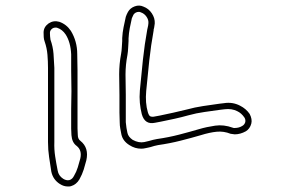

<svg xmlns="http://www.w3.org/2000/svg" viewBox="-20 -714 1040 696"><path d="M492 -175Q469 -175 449 -188Q425 -203 420 -227Q418 -237 416 -248Q414 -259 414 -270Q413 -288 413 -306Q413 -324 413 -342V-370Q412 -408 412 -445Q412 -482 419 -519Q421 -530 421.5 -541.5Q422 -553 423 -565V-576Q424 -596 428 -615.5Q432 -635 436 -653Q439 -662 444 -671Q452 -685 468.5 -691Q485 -697 500 -690Q519 -683 530.5 -665.5Q542 -648 541 -629Q540 -624 539.5 -618.5Q539 -613 537 -607V-604Q527 -549 521 -493.5Q515 -438 510 -384Q506 -341 516 -307Q520 -294 525.5 -292Q531 -290 537 -291L559 -295Q583 -300 608 -305.5Q633 -311 657 -317Q686 -325 716 -329.5Q746 -334 775 -338L792 -340Q823 -345 850 -331Q872 -320 885 -301Q895 -282 891 -266Q886 -247 871 -238Q851 -227 831 -227Q827 -228 823.5 -228Q820 -228 816 -229Q791 -239 765.5 -236.5Q740 -234 708 -224Q674 -214 634.5 -204Q595 -194 553 -188Q546 -187 539.5 -185Q533 -183 526 -181Q522 -180 517.5 -179Q513 -178 508 -177Q504 -176 500 -175.5Q496 -175 492 -175ZM484 -671Q471 -671 464 -661Q459 -651 458 -648Q454 -631 450.5 -612.5Q447 -594 446 -575V-565Q445 -552 444.5 -539.5Q444 -527 442 -515Q435 -479 435 -443.5Q435 -408 436 -371V-271Q438 -249 442 -232Q445 -218 461 -207Q483 -195 503 -199Q507 -200 511.5 -201Q516 -202 520 -203Q527 -205 534.5 -207Q542 -209 549 -210Q591 -216 629.5 -226Q668 -236 702 -246Q729 -254 760 -258.5Q791 -263 824 -251Q825 -250 830 -250Q847 -250 859 -258Q866 -262 869 -271Q871 -280 866 -288Q855 -304 840 -311Q820 -321 795 -318L778 -316Q750 -312 721 -308Q692 -304 663 -296Q638 -289 613 -283.5Q588 -278 563 -273L542 -269Q505 -261 494 -300Q489 -320 487 -341Q485 -362 487 -386Q492 -441 498 -497Q504 -553 514 -608L515 -612Q516 -617 517 -621.5Q518 -626 518 -630Q519 -642 511 -653.5Q503 -665 491 -669Q487 -671 484 -671ZM226 -38Q211 -38 197 -47Q172 -63 166 -92Q162 -118 158 -144.5Q154 -171 154 -199V-468Q154 -491 152 -515.5Q150 -540 142 -563Q139 -571 138.5 -579.5Q138 -588 138 -596Q138 -616 156 -629Q174 -641 195 -635Q221 -626 237 -602Q260 -564 260 -518Q260 -503 260.5 -488Q261 -473 261 -459V-271Q261 -260 261 -248Q261 -236 262 -225Q262 -210 272 -203Q303 -178 293 -133Q289 -117 283.5 -99.5Q278 -82 268 -64Q257 -45 237 -39Q234 -38 231 -38Q228 -38 226 -38ZM182 -614Q174 -614 169 -610Q161 -604 161 -595Q161 -589 161.5 -582.5Q162 -576 163 -570Q172 -545 174 -519Q176 -493 177 -468V-199Q176 -173 180 -147Q184 -121 189 -96Q192 -77 209 -66Q220 -59 231 -61Q242 -64 248 -76Q257 -91 262 -107.5Q267 -124 271 -139Q278 -169 258 -185Q241 -197 239 -224Q238 -236 238 -247.5Q238 -259 238 -271V-320Q238 -336 238.5 -351.5Q239 -367 239 -383Q239 -402 238.5 -421Q238 -440 238 -459V-517Q236 -561 218 -589Q206 -607 188 -613Q186 -614 182 -614Z"/></svg>

Font: Shizuru
Style: Regular
Weight: 400
Version: Version 1.000